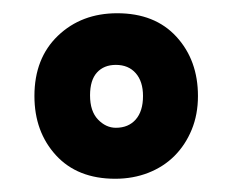

<svg xmlns="http://www.w3.org/2000/svg" viewBox="-20 -741 351 290"><path d="M157 -721Q214 -721 246.5 -685.5Q279 -650 279 -596Q279 -568 269.5 -545Q260 -522 243.5 -505.5Q227 -489 204 -480Q181 -471 154 -471Q97 -471 64.5 -506.5Q32 -542 32 -596Q32 -653 67.5 -687Q103 -721 157 -721ZM155 -548Q174 -548 185 -560.5Q196 -573 196 -596Q196 -618 185 -630.5Q174 -643 155 -643Q137 -643 126.5 -631.5Q116 -620 116 -597Q116 -573 128 -560.5Q140 -548 155 -548Z"/></svg>

Font: Amaranth
Style: Bold
Weight: 700
Designer: Gesine Todt
Foundry: Gesine Todt
Version: Version 1.001